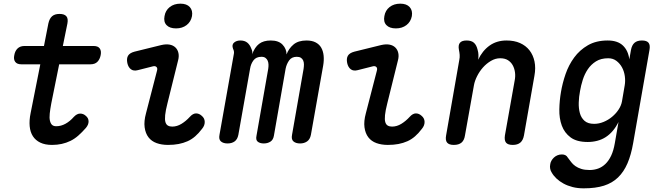

<svg xmlns="http://www.w3.org/2000/svg" viewBox="-20 -781 3640 1048"><path d="M491 -530Q515 -530 524.5 -516.5Q534 -503 529.5 -480Q525 -457 511.5 -443.5Q498 -430 474 -430H303L260 -217Q254 -185 251.5 -161.5Q249 -138 252.5 -122.5Q256 -107 264 -99.5Q272 -92 287 -92Q313 -92 337.5 -105.5Q362 -119 383 -143Q400 -161 417.5 -161Q435 -161 448 -149Q463 -137 463.5 -119Q464 -101 449 -83Q428 -59 407.5 -41Q387 -23 364.5 -12Q342 -1 317 4.5Q292 10 264 10Q226 10 200 -2.5Q174 -15 159.5 -37.5Q145 -60 142 -92Q139 -124 147 -163L200 -430H96Q73 -430 63 -443.5Q53 -457 58 -480Q62 -503 76 -516.5Q90 -530 114 -530H220L244 -653Q250 -680 264.5 -692.5Q279 -705 305 -705Q331 -705 342 -692.5Q353 -680 348 -653L323 -530Z M732 -398Q709 -392 694.5 -403Q680 -414 675 -437Q670 -462 679 -477Q688 -492 714 -499L860 -535Q886 -541 905.5 -537.5Q925 -534 937.5 -522Q950 -510 954 -491.5Q958 -473 952 -451L894 -217Q884 -178 881.5 -153Q879 -128 883 -114.5Q887 -101 896.5 -95.5Q906 -90 920 -90Q946 -90 970.5 -105Q995 -120 1016 -143Q1033 -162 1050 -162Q1067 -162 1081 -149Q1097 -136 1097.5 -116Q1098 -96 1083 -78Q1065 -54 1045.5 -37Q1026 -20 1003.5 -10Q981 0 955 5Q929 10 897 10Q862 10 834.5 0Q807 -10 790.5 -31.5Q774 -53 769.5 -86Q765 -119 777 -163L837 -395Q841 -409 834 -415.5Q827 -422 815 -419ZM941 -626Q906 -626 889 -644Q872 -662 878 -693Q883 -724 906.5 -742.5Q930 -761 965 -761Q999 -761 1016 -742.5Q1033 -724 1028 -693Q1022 -662 998.5 -644Q975 -626 941 -626Z M1222 2Q1199 2 1186 -9Q1173 -20 1178 -45L1256 -484Q1258 -492 1257 -499.5Q1256 -507 1252 -515Q1244 -537 1257.5 -548.5Q1271 -560 1292 -560Q1315 -560 1329.5 -548.5Q1344 -537 1352 -515Q1356 -507 1357 -499.5Q1358 -492 1356 -484Q1370 -523 1394 -541.5Q1418 -560 1458 -560Q1501 -560 1522.5 -537Q1544 -514 1544 -484Q1556 -516 1582 -538Q1608 -560 1653 -560Q1683 -560 1703 -549.5Q1723 -539 1733.5 -520.5Q1744 -502 1746.5 -477Q1749 -452 1744 -423L1677 -45Q1672 -20 1656 -9Q1640 2 1618 2Q1595 2 1582 -9Q1569 -20 1574 -45L1637 -405Q1639 -418 1639 -429.5Q1639 -441 1635 -450.5Q1631 -460 1622.5 -465.5Q1614 -471 1600 -471Q1572 -471 1558 -451Q1544 -431 1539 -406L1475 -40Q1471 -17 1455.5 -7.5Q1440 2 1420 2Q1399 2 1387 -7.5Q1375 -17 1380 -40L1444 -405Q1446 -418 1445.5 -429.5Q1445 -441 1441 -450Q1437 -459 1429 -465Q1421 -471 1407 -471Q1378 -471 1363.5 -451.5Q1349 -432 1345 -406L1281 -45Q1276 -20 1260.5 -9Q1245 2 1222 2Z M1932 -398Q1909 -392 1894.5 -403Q1880 -414 1875 -437Q1870 -462 1879 -477Q1888 -492 1914 -499L2060 -535Q2086 -541 2105.5 -537.5Q2125 -534 2137.5 -522Q2150 -510 2154 -491.5Q2158 -473 2152 -451L2094 -217Q2084 -178 2081.5 -153Q2079 -128 2083 -114.5Q2087 -101 2096.5 -95.5Q2106 -90 2120 -90Q2146 -90 2170.5 -105Q2195 -120 2216 -143Q2233 -162 2250 -162Q2267 -162 2281 -149Q2297 -136 2297.5 -116Q2298 -96 2283 -78Q2265 -54 2245.5 -37Q2226 -20 2203.5 -10Q2181 0 2155 5Q2129 10 2097 10Q2062 10 2034.5 0Q2007 -10 1990.5 -31.5Q1974 -53 1969.5 -86Q1965 -119 1977 -163L2037 -395Q2041 -409 2034 -415.5Q2027 -422 2015 -419ZM2141 -626Q2106 -626 2089 -644Q2072 -662 2078 -693Q2083 -724 2106.5 -742.5Q2130 -761 2165 -761Q2199 -761 2216 -742.5Q2233 -724 2228 -693Q2222 -662 2198.5 -644Q2175 -626 2141 -626Z M2527 -560Q2553 -560 2567 -547.5Q2581 -535 2587 -509Q2591 -496 2591.5 -482Q2592 -468 2590 -455Q2613 -504 2652 -532Q2691 -560 2745 -560Q2787 -560 2818.5 -546Q2850 -532 2870 -506.5Q2890 -481 2897.5 -445.5Q2905 -410 2897 -367L2840 -42Q2835 -15 2820 -2.5Q2805 10 2779 10Q2752 10 2742 -2.5Q2732 -15 2736 -42L2789 -340Q2794 -364 2791 -386Q2788 -408 2778.5 -425Q2769 -442 2752.5 -452.5Q2736 -463 2710 -463Q2684 -463 2659.5 -448.5Q2635 -434 2616 -412.5Q2597 -391 2584 -365Q2571 -339 2567 -316L2518 -42Q2514 -15 2499 -2.5Q2484 10 2457 10Q2431 10 2420.5 -2.5Q2410 -15 2415 -42L2487 -454Q2490 -468 2489 -481.5Q2488 -495 2485 -509Q2480 -535 2490.5 -547.5Q2501 -560 2527 -560Z M3356 -115Q3342 -87 3324.5 -66.5Q3307 -46 3286 -32.5Q3265 -19 3240 -12.5Q3215 -6 3188 -6Q3128 -6 3094.5 -31Q3061 -56 3046.5 -95.5Q3032 -135 3033 -184Q3034 -233 3042 -279Q3050 -327 3067 -376.5Q3084 -426 3114 -467Q3144 -508 3189 -534Q3234 -560 3297 -560Q3351 -560 3380 -532.5Q3409 -505 3415 -457L3424 -508Q3429 -535 3443.5 -547.5Q3458 -560 3484 -560Q3510 -560 3520 -547.5Q3530 -535 3525 -508L3436 0Q3425 64 3405 110.5Q3385 157 3353.5 187.5Q3322 218 3276.5 232.5Q3231 247 3166 247Q3133 247 3105.5 240Q3078 233 3056 221Q3034 209 3017.5 193.5Q3001 178 2991 160Q2985 151 2983 139.5Q2981 128 2983 118Q2984 107 2989.5 97Q2995 87 3003.5 79Q3012 71 3023 66.5Q3034 62 3047 62Q3058 62 3066 66Q3074 70 3079 79Q3088 91 3097.5 103.5Q3107 116 3120.5 125.5Q3134 135 3153 141Q3172 147 3198 147Q3223 147 3245 139Q3267 131 3285 113.5Q3303 96 3316 68.5Q3329 41 3336 0ZM3223 -105Q3249 -105 3274.5 -115.5Q3300 -126 3321 -143.5Q3342 -161 3356.5 -183Q3371 -205 3375 -228L3390 -316Q3394 -339 3390.5 -365Q3387 -391 3375.5 -412.5Q3364 -434 3345 -448.5Q3326 -463 3300 -463Q3260 -463 3233 -446Q3206 -429 3188.5 -403Q3171 -377 3161 -345.5Q3151 -314 3146 -284Q3140 -253 3139 -221.5Q3138 -190 3145 -164Q3152 -138 3170.5 -121.5Q3189 -105 3223 -105Z"/></svg>

Font: Maple Mono Medium
Style: Italic
Weight: 500
Italic angle: -10°
Monospace: yes
Designer: subframe7536
Version: Version 7.000